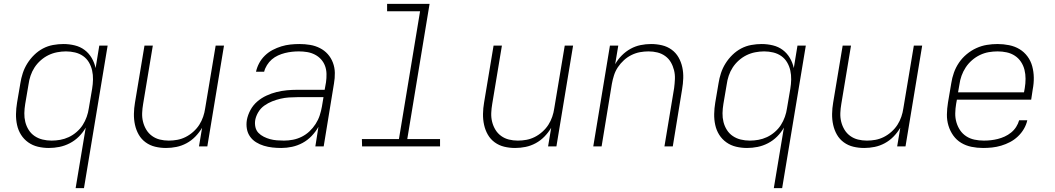

<svg xmlns="http://www.w3.org/2000/svg" viewBox="-20 -755 5440 990"><path d="M370 215 422 -97Q408 -72 387 -51Q366 -30 340 -16.5Q314 -3 286.5 2.5Q259 8 232 8Q203 8 175.5 1.5Q148 -5 125.5 -21Q103 -37 88.5 -60Q74 -83 68 -110.5Q62 -138 62.5 -167Q63 -196 68 -226L85 -326Q89 -352 97.5 -378Q106 -404 121 -428Q136 -452 156.5 -472Q177 -492 201.5 -505Q226 -518 253.5 -523Q281 -528 307 -528Q337 -528 365.5 -521Q394 -514 416 -497.5Q438 -481 452.5 -456.5Q467 -432 473 -404L492 -520H535L413 215ZM246 -30Q268 -30 290.5 -34Q313 -38 334.5 -48Q356 -58 375 -74.5Q394 -91 406.5 -110.5Q419 -130 427 -152.5Q435 -175 438 -197L455 -297Q459 -321 459.5 -345Q460 -369 455 -391.5Q450 -414 438.5 -433.5Q427 -453 408.5 -466Q390 -479 367 -484.5Q344 -490 320 -490Q298 -490 274.5 -485.5Q251 -481 229.5 -470.5Q208 -460 189.5 -443.5Q171 -427 158 -407Q145 -387 137.5 -364.5Q130 -342 127 -319L110 -219Q106 -195 105.5 -171.5Q105 -148 110.5 -126Q116 -104 128 -85Q140 -66 158.5 -53.5Q177 -41 199.5 -35.5Q222 -30 246 -30Z M836 8Q807 8 780 1.5Q753 -5 731 -21Q709 -37 695.5 -60.5Q682 -84 676 -111.5Q670 -139 670.5 -168Q671 -197 676 -226L725 -520H768L718 -219Q714 -196 713 -172.5Q712 -149 717.5 -127Q723 -105 734.5 -86Q746 -67 764 -54Q782 -41 804 -35.5Q826 -30 850 -30Q872 -30 894 -34Q916 -38 937 -48.5Q958 -59 976.5 -75.5Q995 -92 1007.5 -111.5Q1020 -131 1027.5 -153Q1035 -175 1038 -197L1092 -520H1135L1049 0H1006L1022 -96Q1007 -71 987 -50.5Q967 -30 942 -16.5Q917 -3 890 2.5Q863 8 836 8Z M1430 8Q1407 8 1384.5 5.5Q1362 3 1340.5 -3.5Q1319 -10 1300.5 -21.5Q1282 -33 1269.5 -50.5Q1257 -68 1253 -90.5Q1249 -113 1253 -137Q1258 -163 1271.5 -188Q1285 -213 1306.5 -231.5Q1328 -250 1354 -262Q1380 -274 1406.5 -280.5Q1433 -287 1459.5 -289.5Q1486 -292 1512 -292H1654L1661 -331Q1664 -352 1663.5 -374Q1663 -396 1656 -415Q1649 -434 1635.5 -449Q1622 -464 1603.5 -473.5Q1585 -483 1564 -486.5Q1543 -490 1521 -490Q1503 -490 1485 -488Q1467 -486 1449 -481.5Q1431 -477 1413.5 -469Q1396 -461 1381.5 -448.5Q1367 -436 1356.5 -419Q1346 -402 1342 -385H1300Q1305 -408 1316.5 -429.5Q1328 -451 1346 -468.5Q1364 -486 1386 -497.5Q1408 -509 1431 -516Q1454 -523 1477.5 -525.5Q1501 -528 1524 -528Q1552 -528 1579 -523.5Q1606 -519 1629.5 -507Q1653 -495 1670 -476Q1687 -457 1696.5 -432Q1706 -407 1706.5 -379.5Q1707 -352 1702 -324L1649 0H1606L1622 -101Q1608 -76 1587 -54Q1566 -32 1540 -18Q1514 -4 1486 2Q1458 8 1430 8ZM1444 -30Q1467 -30 1490.5 -34.5Q1514 -39 1536 -50Q1558 -61 1576 -78Q1594 -95 1607.5 -116Q1621 -137 1628.5 -160Q1636 -183 1640 -206L1648 -254H1513Q1491 -254 1469.5 -252.5Q1448 -251 1426.5 -246Q1405 -241 1383.5 -232.5Q1362 -224 1343 -210.5Q1324 -197 1312 -177Q1300 -157 1296 -136Q1293 -117 1297 -99.5Q1301 -82 1312.5 -70Q1324 -58 1340 -50Q1356 -42 1372.5 -37.5Q1389 -33 1407.5 -31.5Q1426 -30 1444 -30Z M2249 0H1847L1846 -38H2037L2146 -697H1976V-735H2195L2080 -38H2249Z M2636 8Q2607 8 2580 1.5Q2553 -5 2531 -21Q2509 -37 2495.5 -60.5Q2482 -84 2476 -111.5Q2470 -139 2470.5 -168Q2471 -197 2476 -226L2525 -520H2568L2518 -219Q2514 -196 2513 -172.5Q2512 -149 2517.5 -127Q2523 -105 2534.5 -86Q2546 -67 2564 -54Q2582 -41 2604 -35.5Q2626 -30 2650 -30Q2672 -30 2694 -34Q2716 -38 2737 -48.5Q2758 -59 2776.5 -75.5Q2795 -92 2807.5 -111.5Q2820 -131 2827.5 -153Q2835 -175 2838 -197L2892 -520H2935L2849 0H2806L2822 -96Q2807 -71 2787 -50.5Q2767 -30 2742 -16.5Q2717 -3 2690 2.5Q2663 8 2636 8Z M3039 0 3125 -520H3168L3152 -424Q3166 -449 3186.5 -469.5Q3207 -490 3231.5 -503.5Q3256 -517 3283 -522.5Q3310 -528 3337 -528Q3366 -528 3393.5 -521.5Q3421 -515 3443 -499Q3465 -483 3478.5 -459.5Q3492 -436 3498 -408.5Q3504 -381 3503 -352Q3502 -323 3497 -294L3449 0H3406L3456 -301Q3459 -324 3460 -347.5Q3461 -371 3455.5 -393Q3450 -415 3439 -434Q3428 -453 3410 -466Q3392 -479 3370 -484.5Q3348 -490 3324 -490Q3302 -490 3280 -486Q3258 -482 3236.5 -471.5Q3215 -461 3197 -444.5Q3179 -428 3166 -408.5Q3153 -389 3146 -367Q3139 -345 3135 -323L3082 0Z M3970 215 4022 -97Q4008 -72 3987 -51Q3966 -30 3940 -16.5Q3914 -3 3886.5 2.5Q3859 8 3832 8Q3803 8 3775.5 1.5Q3748 -5 3725.5 -21Q3703 -37 3688.5 -60Q3674 -83 3668 -110.5Q3662 -138 3662.5 -167Q3663 -196 3668 -226L3685 -326Q3689 -352 3697.5 -378Q3706 -404 3721 -428Q3736 -452 3756.5 -472Q3777 -492 3801.5 -505Q3826 -518 3853.5 -523Q3881 -528 3907 -528Q3937 -528 3965.5 -521Q3994 -514 4016 -497.5Q4038 -481 4052.5 -456.5Q4067 -432 4073 -404L4092 -520H4135L4013 215ZM3846 -30Q3868 -30 3890.5 -34Q3913 -38 3934.5 -48Q3956 -58 3975 -74.5Q3994 -91 4006.5 -110.5Q4019 -130 4027 -152.5Q4035 -175 4038 -197L4055 -297Q4059 -321 4059.5 -345Q4060 -369 4055 -391.5Q4050 -414 4038.5 -433.5Q4027 -453 4008.5 -466Q3990 -479 3967 -484.5Q3944 -490 3920 -490Q3898 -490 3874.5 -485.5Q3851 -481 3829.5 -470.5Q3808 -460 3789.5 -443.5Q3771 -427 3758 -407Q3745 -387 3737.5 -364.5Q3730 -342 3727 -319L3710 -219Q3706 -195 3705.5 -171.5Q3705 -148 3710.5 -126Q3716 -104 3728 -85Q3740 -66 3758.5 -53.5Q3777 -41 3799.5 -35.5Q3822 -30 3846 -30Z M4436 8Q4407 8 4380 1.5Q4353 -5 4331 -21Q4309 -37 4295.5 -60.5Q4282 -84 4276 -111.5Q4270 -139 4270.5 -168Q4271 -197 4276 -226L4325 -520H4368L4318 -219Q4314 -196 4313 -172.5Q4312 -149 4317.5 -127Q4323 -105 4334.5 -86Q4346 -67 4364 -54Q4382 -41 4404 -35.5Q4426 -30 4450 -30Q4472 -30 4494 -34Q4516 -38 4537 -48.5Q4558 -59 4576.5 -75.5Q4595 -92 4607.5 -111.5Q4620 -131 4627.5 -153Q4635 -175 4638 -197L4692 -520H4735L4649 0H4606L4622 -96Q4607 -71 4587 -50.5Q4567 -30 4542 -16.5Q4517 -3 4490 2.5Q4463 8 4436 8Z M5049 8Q5018 8 4989 2Q4960 -4 4936 -18.5Q4912 -33 4895.5 -56Q4879 -79 4870.5 -107Q4862 -135 4862.5 -165Q4863 -195 4868 -226L4885 -326Q4889 -353 4898.5 -380Q4908 -407 4924.5 -431.5Q4941 -456 4964.5 -475.5Q4988 -495 5014.5 -507Q5041 -519 5068.5 -523.5Q5096 -528 5124 -528Q5154 -528 5183.5 -522Q5213 -516 5237 -501.5Q5261 -487 5278 -464Q5295 -441 5302.5 -413Q5310 -385 5310.5 -355Q5311 -325 5305 -294L5297 -241H4914L4910 -219Q4906 -195 4905.5 -171Q4905 -147 4911.5 -124.5Q4918 -102 4930.5 -83.5Q4943 -65 4962 -52.5Q4981 -40 5004.5 -35Q5028 -30 5053 -30Q5071 -30 5089 -32Q5107 -34 5125 -38.5Q5143 -43 5160.5 -51Q5178 -59 5193.5 -71.5Q5209 -84 5219.5 -100.5Q5230 -117 5235 -135H5277Q5272 -112 5259.5 -90.5Q5247 -69 5228.5 -51.5Q5210 -34 5188 -22.5Q5166 -11 5142.5 -4Q5119 3 5095.5 5.5Q5072 8 5049 8ZM4920 -279H5260L5264 -301Q5268 -325 5268 -349Q5268 -373 5262.5 -395Q5257 -417 5244.5 -436Q5232 -455 5213 -467.5Q5194 -480 5171 -485Q5148 -490 5124 -490Q5101 -490 5078 -486Q5055 -482 5033 -471.5Q5011 -461 4992 -444.5Q4973 -428 4959.5 -407.5Q4946 -387 4938 -364.5Q4930 -342 4927 -319Z"/></svg>

Font: Iosevka XLt Ex Obl
Style: Regular
Weight: 200
Width: 7
Italic angle: -9°
Monospace: yes
Designer: Belleve Invis
Foundry: Belleve Invis
Version: Version 32.5.0; ttfautohint (v1.8.4)